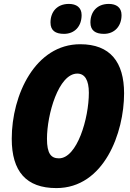

<svg xmlns="http://www.w3.org/2000/svg" viewBox="-20 -951 663 981"><path d="M511 -778C564 -778 601 -816 601 -874C601 -914 573 -931 536 -931C475 -931 442 -890 442 -836C442 -795 468 -778 511 -778ZM307 -778C361 -778 397 -816 397 -874C397 -914 369 -931 332 -931C271 -931 238 -890 238 -836C238 -795 263 -778 307 -778ZM268 10C512 10 614 -273 614 -474C614 -634 543 -725 390 -725C160 -725 40 -466 40 -242C40 -75 114 10 268 10ZM281 -142C241 -142 220 -166 220 -242C220 -366 279 -575 375 -575C413 -575 434 -542 434 -477C434 -346 374 -142 281 -142Z"/></svg>

Font: Noto Sans Condensed Black
Style: Italic
Weight: 900
Width: 3
Italic angle: -12°
Designer: Monotype Design Team
Foundry: Monotype Imaging Inc.
Version: Version 2.013